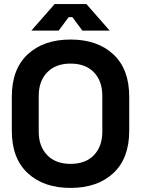

<svg xmlns="http://www.w3.org/2000/svg" viewBox="-20 -908 692 942"><path d="M38 -266V-434Q38 -569 116 -641.5Q194 -714 326 -714Q458 -714 536 -641.5Q614 -569 614 -434V-266Q614 -131 536 -58.5Q458 14 326 14Q194 14 116 -58.5Q38 -131 38 -266ZM482 -262V-438Q482 -510 441 -553Q400 -596 326 -596Q253 -596 211.5 -553Q170 -510 170 -438V-262Q170 -190 211.5 -147Q253 -104 326 -104Q400 -104 441 -147Q482 -190 482 -262ZM134 -758 248 -888H404L518 -758H384L335 -824H317L268 -758Z"/></svg>

Font: Space Grotesk Frontify
Style: Bold
Weight: 700
Designer: Florian Karsten
Version: Version 2.000